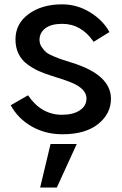

<svg xmlns="http://www.w3.org/2000/svg" viewBox="-20 -588 551 866"><path d="M161.1 257.8 208 61.5H326.2L236.3 257.8ZM28.3 -113.3 106.4 -158.2Q166 -70.3 259.8 -70.3Q309.6 -70.3 339.8 -90.3Q370.1 -110.4 370.1 -143.6Q370.1 -186.5 305.7 -213.9Q285.2 -223.6 212.9 -246.1Q178.7 -256.8 153.8 -268.1Q128.9 -279.3 103 -298.3Q77.1 -317.4 63.5 -345.7Q49.8 -374 49.8 -410.2Q49.8 -481.4 109.4 -524.9Q168.9 -568.4 260.7 -568.4Q328.1 -568.4 386.7 -532.2Q445.3 -496.1 473.6 -443.4L402.3 -399.4Q346.7 -480.5 260.7 -480.5Q210.9 -480.5 184.6 -460.4Q158.2 -440.4 158.2 -408.2Q158.2 -390.6 168 -376Q177.7 -361.3 188 -352.5Q198.2 -343.8 223.1 -333.5Q248 -323.2 260.3 -319.3Q272.5 -315.4 302.7 -305.7Q480.5 -251 480.5 -142.6Q480.5 -75.2 422.9 -28.8Q365.2 17.6 261.7 17.6Q184.6 17.6 123 -17.6Q61.5 -52.7 28.3 -113.3Z"/></svg>

Font: Gothic A1 SemiBold
Style: Regular
Weight: 600
Version: Version 2.50